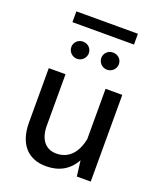

<svg xmlns="http://www.w3.org/2000/svg" viewBox="-156 -964 904 1069"><g transform="rotate(20 295.5 -429.0)"><path d="M109.4 -863.3V-799.3H474.1V-863.3ZM150.9 -667.5C150.9 -639.6 173.8 -616.2 202.6 -616.2C231.4 -616.2 254.4 -639.6 254.4 -667.5C254.4 -696.3 231.4 -717.8 202.6 -717.8C173.8 -717.8 150.9 -696.3 150.9 -667.5ZM328.6 -667.5C328.6 -639.6 351.6 -616.2 380.4 -616.2C409.7 -616.2 432.6 -639.6 432.6 -667.5C432.6 -696.3 409.7 -717.8 380.4 -717.8C351.6 -717.8 328.6 -696.3 328.6 -667.5ZM73.2 -190.9C73.2 -67.9 134.8 4.9 244.1 4.9C321.8 4.9 378.9 -27.3 415 -92.3L426.3 0H508.8V-513.7H409.7V-215.3C392.1 -128.9 345.2 -81.1 274.4 -81.1C209.5 -81.1 172.4 -128.9 172.4 -209V-513.7H73.2Z"/></g></svg>

Font: Estedad Medium
Style: Regular
Weight: 500
Designer: Amin Abedi
Version: Version 7.3